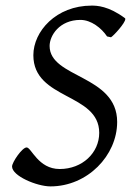

<svg xmlns="http://www.w3.org/2000/svg" viewBox="-20 -650 478 685"><path d="M99 -453C99 -293 334 -319 334 -176C334 -105 274 -47 193 -47C116 -47 92 -124 75 -124C59 -124 23 -71 23 -56C23 -22 112 15 160 15C292 15 398 -95 398 -215C398 -383 157 -371 157 -486C157 -523 192 -579 267 -579C305 -579 342 -550 362 -520L376 -517C386 -523 427 -568 427 -582C427 -583 427 -584 426 -585C367 -629 325 -630 307 -630C180 -630 99 -538 99 -453Z"/></svg>

Font: Temporarium
Style: Italic
Weight: 400
Italic angle: -7°
Version: Version 1.1